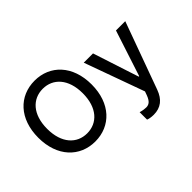

<svg xmlns="http://www.w3.org/2000/svg" viewBox="-166 -1099 1667 1667"><g transform="rotate(-45 667.5 -266.0)"><path d="M711.6 -363.6C711.6 -596.2 572.4 -737.2 384.2 -737.2C195.3 -737.2 56.5 -596.2 56.5 -363.6C56.5 -131.4 195.3 9.9 384.2 9.9C572.4 9.9 711.6 -131 711.6 -363.6ZM165.5 -363.6C165.5 -540.8 258.9 -637.1 384.2 -637.1C509.2 -637.1 603 -540.8 603 -363.6C603 -186.4 509.2 -90.2 384.2 -90.2C258.9 -90.2 165.5 -186.4 165.5 -363.6ZM796.5 -545.5 996.1 7.1 983 43.3C963.4 95.5 939.6 112.9 906.2 113.3C892.8 113.6 862.2 110.1 835.6 101.6V192.8C848.4 198.5 874.6 204.5 906.6 204.5C994.3 204.5 1049.7 158.7 1081.3 72.8L1306.1 -545.5H1192.1L1054 -122.2H1048.3L910.2 -545.5Z"/></g></svg>

Font: Magic Ui Pro Medium
Style: Regular
Weight: 500
Designer: Stefan Endress, Andreas Faust
Version: Version 1.000;FEAKit 1.0